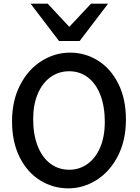

<svg xmlns="http://www.w3.org/2000/svg" viewBox="-20 -1011 762 1043"><path d="M356 -624Q298.8 -624 254.4 -592Q210 -560.1 185.1 -501.2Q160.2 -442.4 160.2 -363.8Q160.2 -280.3 184.6 -218Q209 -155.8 253.4 -122.3Q297.9 -88.9 356 -88.9Q411.1 -88.9 455.1 -120.1Q499 -151.4 524.2 -210.2Q549.3 -269 549.3 -349.1Q549.3 -433.1 525.1 -495.4Q501 -557.6 457 -590.8Q413.1 -624 356 -624ZM351.1 12.2Q268.6 12.2 198.7 -30.8Q128.9 -73.7 87.2 -156.2Q45.4 -238.8 45.4 -351.6Q45.4 -464.4 89.4 -549.3Q133.3 -634.3 205.8 -679.7Q278.3 -725.1 360.8 -725.1Q442.4 -725.1 511.7 -682.1Q581.1 -639.2 622.6 -556.6Q664.1 -474.1 664.1 -361.3Q664.1 -248.5 620.4 -163.6Q576.7 -78.6 504.6 -33.2Q432.6 12.2 351.1 12.2ZM238.8 -991.2 356.4 -865.2 474.6 -991.2H567.4L412.6 -788.1H300.8L146 -991.2Z"/></svg>

Font: Lesson One Medium
Style: Regular
Weight: 500
Designer: But Ko, Victor Gaultney, Annie Olsen, Julie Remington, Don Collingsworth, Eric Hays, Becca Hirsbrunner
Version: Version 1.100